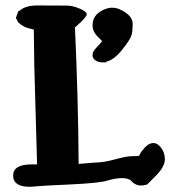

<svg xmlns="http://www.w3.org/2000/svg" viewBox="-20 -679 661 713"><path d="M361.8 -447.3Q345.2 -447.3 334.5 -454.8Q323.7 -462.4 323.7 -473.1Q323.7 -483.9 328.9 -491Q334 -498 344.7 -509.5Q355.5 -521 359.4 -526.4Q355 -531.2 344.2 -541.5Q323.7 -561 323.7 -585Q323.7 -627.9 371.6 -645.5Q383.8 -650.4 396.5 -650.4Q421.9 -650.4 448.2 -630.9Q472.7 -613.3 472.7 -589.8Q472.7 -566.4 469 -550.3Q465.3 -534.2 434.3 -495.1Q403.3 -456.1 374 -449.7V-447.3ZM120.1 -658.7 229.5 -658.2Q251.5 -657.7 276.9 -646.7Q302.2 -635.7 302.2 -625.5Q302.2 -615.2 258.3 -577.1Q270.5 -313.5 272 -70.3L331.1 -75.2Q363.8 -75.2 407 -87.2Q450.2 -99.1 471.2 -99.1Q492.2 -99.1 495.1 -100.1Q498 -101.1 500.5 -108.2Q502.9 -115.2 518.3 -131.6Q533.7 -147.9 549.3 -147.9Q564.9 -147.9 578.6 -129.9Q592.3 -111.8 592.3 -87.2Q592.3 -62.5 563.5 -31.2L526.4 6.3L509.3 9.8H498Q479.5 6.8 469.2 -5.4Q459 -17.6 433.8 -17.6Q408.7 -17.6 378.4 -8.3Q348.1 1 241.5 5.9Q134.8 10.7 117.4 12.7Q100.1 14.6 90.3 14.6Q29.3 14.6 28.8 -26.4V-27.3Q28.8 -68.4 96.7 -68.4H117.7L107.4 -432.6L105.5 -569.3L87.4 -573.7Q65.4 -579.1 47.4 -596.2L39.6 -611.3V-614.3L48.3 -638.2H51.3Q74.2 -658.7 117.7 -658.7Q119.1 -658.7 120.1 -658.7Z"/></svg>

Font: Drukaatie burti
Style: Bold
Weight: 700
Version: Version 0.14